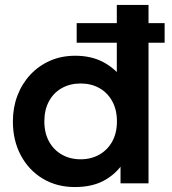

<svg xmlns="http://www.w3.org/2000/svg" viewBox="-20 -740 693 775"><path d="M289.5 -567.5V-646.5H644.5V-567.5ZM282 15Q209 15 152.5 -19Q96 -53 64 -113Q32 -173 32 -250Q32 -305.5 50.2 -353.8Q68.5 -402 102.2 -438.2Q136 -474.5 182 -494.8Q228 -515 284 -515Q348.5 -515 397 -489.2Q445.5 -463.5 479.5 -416.5L451.5 -387.5V-720H579.5V0H466.5V-123.5L484.5 -94.5Q459 -47 408.5 -16Q358 15 282 15ZM305.5 -97Q347.5 -97 380.8 -115.8Q414 -134.5 433 -168.8Q452 -203 452 -250Q452 -297 433 -331.5Q414 -366 381 -384.5Q348 -403 305.5 -403Q263 -403 229.8 -384.5Q196.5 -366 177.8 -331.5Q159 -297 159 -250Q159 -203 178 -168.8Q197 -134.5 230 -115.8Q263 -97 305.5 -97Z"/></svg>

Font: Geologica Roman Medium
Style: Regular
Weight: 500
Designer: Sindre Bremnes, Frode Helland
Foundry: Monokrom Skriftforlag AS
Version: Version 1.010;gftools[0.9.28]